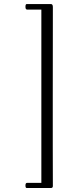

<svg xmlns="http://www.w3.org/2000/svg" viewBox="-20 -736 373 961"><path d="M115.7 179.2H187V-688H115.7Q107.4 -688 107.4 -702.1Q107.4 -715.8 113.8 -715.8H234.4Q244.6 -715.8 244.6 -701.2Q244.6 -618.2 244.4 -498.8Q244.1 -379.4 244.1 -252.4V-6.3Q244.1 112.8 244.6 195.3Q244.6 205.1 234.4 205.1H113.8Q107.4 205.1 107.4 192.4Q107.4 179.2 115.7 179.2Z"/></svg>

Font: Caudex
Style: Regular
Weight: 400
Version: Version 1.01